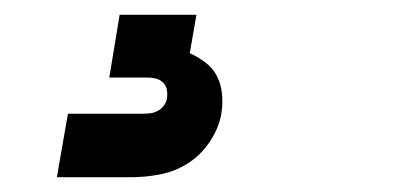

<svg xmlns="http://www.w3.org/2000/svg" viewBox="-20 -20 540 260"><path d="M57 220 72 134H172Q177 134 182.5 133.5Q188 133 193 130.5Q198 128 201.5 123.5Q205 119 206 114Q207 108 206 102Q205 96 201 92Q197 88 191.5 86.5Q186 85 180 85H128L142 0H246L237 52Q248 57 258 64.5Q268 72 273.5 82.5Q279 93 280.5 106Q282 119 280 132Q277 152 265 170.5Q253 189 235.5 200.5Q218 212 197.5 216Q177 220 157 220Z"/></svg>

Font: Iosevka Heavy
Style: Italic
Weight: 900
Italic angle: -9°
Monospace: yes
Designer: Belleve Invis
Foundry: Belleve Invis
Version: Version 32.5.0; ttfautohint (v1.8.4)